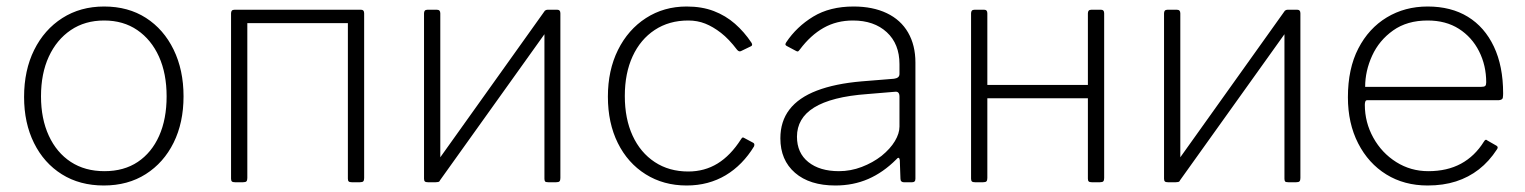

<svg xmlns="http://www.w3.org/2000/svg" viewBox="-20 -560 4686 590"><path d="M299 10Q225 10 170 -24.5Q115 -59 84.5 -120.5Q54 -182 54 -262Q54 -344 85 -406.5Q116 -469 171.5 -504.5Q227 -540 300 -540Q374 -540 428.5 -505Q483 -470 513.5 -407.5Q544 -345 544 -264Q544 -183 513.5 -121.5Q483 -60 428 -25Q373 10 299 10ZM301 -34Q361 -34 403.5 -62.5Q446 -91 469 -142.5Q492 -194 492 -264Q492 -334 468.5 -386Q445 -438 402 -467.5Q359 -497 300 -497Q241 -497 197.5 -467.5Q154 -438 130 -386Q106 -334 106 -264Q106 -195 130 -143Q154 -91 197.5 -62.5Q241 -34 301 -34Z M740 -519V-13Q740 -6 737.5 -3Q735 0 727 0H702Q695 0 692.5 -2.5Q690 -5 690 -11V-519Q690 -530 700 -530H731Q740 -530 740 -519ZM1099 -519V-13Q1099 -6 1096.5 -3Q1094 0 1086 0H1061Q1054 0 1051.5 -2.5Q1049 -5 1049 -11V-519Q1049 -530 1059 -530H1090Q1099 -530 1099 -519ZM723 -489Q716 -489 716 -496V-523Q716 -530 723 -530H1077Q1084 -530 1084 -523V-496Q1084 -489 1077 -489Z M1333 -519V-13Q1333 -6 1330.5 -3Q1328 0 1319 0H1295Q1288 0 1285.5 -2.5Q1283 -5 1283 -11V-519Q1283 -530 1293 -530H1323Q1333 -530 1333 -519ZM1702 -519V-13Q1702 -6 1699.5 -3Q1697 0 1689 0H1665Q1657 0 1655 -2.5Q1653 -5 1653 -11V-519Q1653 -530 1662 -530H1693Q1702 -530 1702 -519ZM1655 -528 1686 -501 1330 -3 1299 -29Z M2090 -540Q2137 -540 2173.5 -526Q2210 -512 2238.5 -487Q2267 -462 2289 -429Q2294 -421 2288 -418L2257 -403Q2251 -400 2245 -407Q2220 -440 2195.5 -459Q2171 -478 2147 -487.5Q2123 -497 2095 -497Q2036 -497 1992 -468Q1948 -439 1924 -387Q1900 -335 1900 -265Q1900 -195 1924 -143Q1948 -91 1992 -62Q2036 -33 2095 -33Q2145 -33 2185 -57.5Q2225 -82 2257 -132Q2260 -137 2262 -137.5Q2264 -138 2267 -136L2295 -121Q2300 -118 2297 -110Q2280 -82 2258 -59.5Q2236 -37 2210 -21.5Q2184 -6 2154 2Q2124 10 2090 10Q2019 10 1964 -24.5Q1909 -59 1878.5 -120.5Q1848 -182 1848 -263Q1848 -344 1879 -406.5Q1910 -469 1965 -504.5Q2020 -540 2090 -540Z M2734 -70Q2694 -30 2648 -10Q2602 10 2547 10Q2468 10 2423 -29Q2378 -68 2378 -135Q2378 -187 2406 -223.5Q2434 -260 2490 -281.5Q2546 -303 2628 -310L2727 -318Q2735 -319 2739.5 -322.5Q2744 -326 2744 -333V-363Q2744 -425 2705 -461Q2666 -497 2601 -497Q2551 -497 2511 -474.5Q2471 -452 2438 -408Q2435 -404 2433 -402.5Q2431 -401 2427 -403L2397 -419Q2394 -421 2393.5 -423Q2393 -425 2396 -430Q2428 -478 2479 -509Q2530 -540 2603 -540Q2662 -540 2705 -519.5Q2748 -499 2770.5 -460Q2793 -421 2793 -368V-11Q2793 -5 2790.5 -2.5Q2788 0 2783 0H2757Q2753 0 2750 -2.5Q2747 -5 2747 -11L2745 -68Q2743 -81 2734 -70ZM2744 -263Q2744 -280 2730 -278L2646 -271Q2590 -267 2549 -256.5Q2508 -246 2481.5 -229.5Q2455 -213 2442 -190.5Q2429 -168 2429 -140Q2429 -90 2464 -62Q2499 -34 2558 -34Q2594 -34 2628 -47Q2662 -60 2689 -81Q2716 -103 2730 -126.5Q2744 -150 2744 -171V-263Z M3014 -519V-13Q3014 -6 3011.5 -3Q3009 0 3001 0H2976Q2969 0 2966.5 -2.5Q2964 -5 2964 -11V-519Q2964 -530 2974 -530H3005Q3014 -530 3014 -519ZM3373 -519V-13Q3373 -6 3370.5 -3Q3368 0 3360 0H3335Q3328 0 3325.5 -2.5Q3323 -5 3323 -11V-519Q3323 -530 3333 -530H3364Q3373 -530 3373 -519ZM2995 -258Q2988 -258 2988 -265V-292Q2988 -299 2995 -299H3349Q3356 -299 3356 -292V-265Q3356 -258 3349 -258Z M3607 -519V-13Q3607 -6 3604.5 -3Q3602 0 3593 0H3569Q3562 0 3559.5 -2.5Q3557 -5 3557 -11V-519Q3557 -530 3567 -530H3597Q3607 -530 3607 -519ZM3976 -519V-13Q3976 -6 3973.5 -3Q3971 0 3963 0H3939Q3931 0 3929 -2.5Q3927 -5 3927 -11V-519Q3927 -530 3936 -530H3967Q3976 -530 3976 -519ZM3929 -528 3960 -501 3604 -3 3573 -29Z M4174 -238Q4174 -184 4200 -137Q4226 -90 4270.5 -62Q4315 -34 4369 -34Q4427 -34 4469.5 -57Q4512 -80 4540 -125Q4543 -130 4545.5 -130.5Q4548 -131 4551 -128L4579 -112Q4585 -108 4580 -101Q4556 -64 4524.5 -39.5Q4493 -15 4454 -2.5Q4415 10 4367 10Q4295 10 4240 -24Q4185 -58 4153.5 -119.5Q4122 -181 4122 -261Q4122 -349 4154 -411Q4186 -473 4241.5 -506.5Q4297 -540 4367 -540Q4439 -540 4490.5 -508.5Q4542 -477 4570.5 -417Q4599 -357 4599 -273Q4599 -266 4598 -259.5Q4597 -253 4585 -252H4181Q4177 -252 4175.5 -248Q4174 -244 4174 -238ZM4530 -293Q4541 -293 4544 -296Q4547 -299 4547 -307Q4547 -359 4525 -402.5Q4503 -446 4463 -471.5Q4423 -497 4367 -497Q4304 -497 4261 -466.5Q4218 -436 4196.5 -389Q4175 -342 4175 -293Z"/></svg>

Font: Libre Franklin ExtraLight
Style: Regular
Weight: 250
Designer: Pablo Impallari, Rodrigo Fuenzalida, Nhung Nguyen
Foundry: Impallari Type
Version: Version 3.000